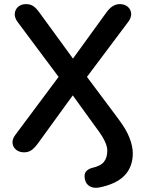

<svg xmlns="http://www.w3.org/2000/svg" viewBox="-20 -733 709 934"><path d="M463 179Q436 184 417 173.5Q398 163 393 139Q388 115 397.5 102.5Q407 90 427 84Q469 75 485.5 54.5Q502 34 502 -1Q502 -41 449 -110L334 -269L162 -32Q146 -11 131.5 -1.5Q117 8 97 8Q74 8 58.5 -4.5Q43 -17 41 -36.5Q39 -56 54 -76L265 -359L65 -627Q50 -648 52 -668Q54 -688 69 -700.5Q84 -713 107 -713Q127 -713 141.5 -703.5Q156 -694 171 -673L335 -448L498 -673Q527 -713 562 -713Q586 -713 601 -700.5Q616 -688 618 -668.5Q620 -649 604 -627L403 -359L554 -157Q594 -104 610 -62.5Q626 -21 626 13Q626 78 586.5 120Q547 162 463 179Z"/></svg>

Font: Chiron GoRound TC M
Style: Regular
Weight: 500
Designer: Ryoko NISHIZUKA 西塚涼子 (kana, bopomofo & ideographs); Paul D. Hunt (Latin, Greek & Cyrillic); Sandoll Communications 산돌커뮤니
Foundry: Adobe
Version: Version 1.000;hotconv 1.1.1;makeotfexe 2.6.0